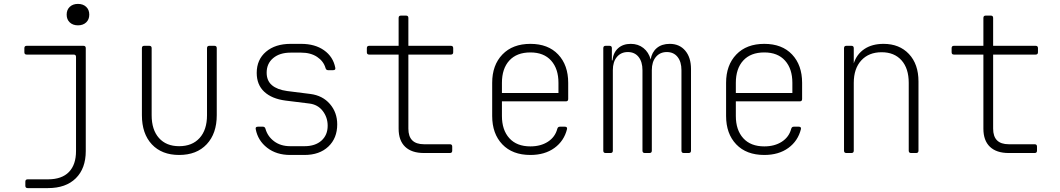

<svg xmlns="http://www.w3.org/2000/svg" viewBox="-20 -785 5440 985"><path d="M122 180Q110 180 110 168V147Q110 135 122 135H226Q297 135 333.5 97.5Q370 60 370 -10V-493Q370 -505 358 -505H117Q105 -505 105 -517V-538Q105 -550 117 -550H408Q420 -550 420 -538V-10Q420 79 369 129.5Q318 180 226 180ZM380 -655Q354 -655 338 -670Q322 -685 322 -710Q322 -735 338 -750Q354 -765 380 -765Q406 -765 422 -750Q438 -735 438 -710Q438 -685 422 -670Q406 -655 380 -655Z M899 10Q810 10 759 -44.5Q708 -99 708 -194V-538Q708 -550 720 -550H746Q758 -550 758 -538V-194Q758 -119 795.5 -77Q833 -35 899 -35Q966 -35 1004 -77Q1042 -119 1042 -194V-538Q1042 -550 1054 -550H1080Q1092 -550 1092 -538V-194Q1092 -100 1040.5 -45Q989 10 899 10Z M1469 10Q1398 10 1350.5 -27Q1303 -64 1292 -122Q1289 -135 1303 -135H1329Q1339 -135 1342 -124Q1353 -85 1386.5 -60Q1420 -35 1469 -35H1542Q1597 -35 1629 -63.5Q1661 -92 1661 -140Q1661 -183 1635.5 -216Q1610 -249 1566 -254L1445 -269Q1375 -278 1336 -314Q1297 -350 1297 -411Q1297 -479 1344.5 -519.5Q1392 -560 1471 -560H1525Q1596 -560 1642.5 -527Q1689 -494 1700 -438Q1703 -425 1689 -425H1663Q1653 -425 1650 -436Q1640 -471 1607 -493Q1574 -515 1525 -515H1471Q1415 -515 1381.5 -487Q1348 -459 1348 -412Q1348 -371 1375 -348Q1402 -325 1453 -318L1572 -303Q1635 -295 1672.5 -251.5Q1710 -208 1710 -147Q1710 -76 1664.5 -33Q1619 10 1542 10Z M2155 0Q2092 0 2058.5 -32Q2025 -64 2025 -125V-505H1874Q1862 -505 1862 -517V-538Q1862 -550 1874 -550H2025V-693Q2025 -705 2037 -705H2063Q2075 -705 2075 -693V-550H2293Q2305 -550 2305 -538V-517Q2305 -505 2293 -505H2075V-125Q2075 -45 2155 -45H2288Q2300 -45 2300 -33V-12Q2300 0 2288 0Z M2701 10Q2609 10 2557 -44.5Q2505 -99 2505 -190V-360Q2505 -451 2557.5 -505.5Q2610 -560 2701 -560Q2792 -560 2843.5 -505.5Q2895 -451 2895 -360V-277Q2895 -265 2883 -265H2555V-190Q2555 -118 2593 -76Q2631 -34 2701 -34Q2754 -34 2791 -58Q2828 -82 2839 -124Q2842 -135 2852 -135H2878Q2891 -135 2889 -123Q2874 -62 2824.5 -26Q2775 10 2701 10ZM2555 -308H2845V-360Q2845 -432 2807.5 -474Q2770 -516 2701 -516Q2631 -516 2593 -474.5Q2555 -433 2555 -360Z M3087 0Q3075 0 3075 -12V-538Q3075 -550 3087 -550H3107Q3119 -550 3119 -538V-475H3122Q3126 -515 3151 -537.5Q3176 -560 3216 -560Q3254 -560 3281 -538.5Q3308 -517 3318 -480Q3324 -517 3349.5 -538.5Q3375 -560 3416 -560Q3466 -560 3495.5 -525Q3525 -490 3525 -431V-12Q3525 0 3513 0H3488Q3476 0 3476 -12V-425Q3476 -468 3456 -493Q3436 -518 3401 -518Q3366 -518 3345 -493Q3324 -468 3324 -425V-12Q3324 0 3312 0H3288Q3276 0 3276 -12V-425Q3276 -468 3256 -493Q3236 -518 3201 -518Q3166 -518 3145 -493Q3124 -468 3124 -425V-12Q3124 0 3112 0Z M3901 10Q3809 10 3757 -44.5Q3705 -99 3705 -190V-360Q3705 -451 3757.5 -505.5Q3810 -560 3901 -560Q3992 -560 4043.5 -505.5Q4095 -451 4095 -360V-277Q4095 -265 4083 -265H3755V-190Q3755 -118 3793 -76Q3831 -34 3901 -34Q3954 -34 3991 -58Q4028 -82 4039 -124Q4042 -135 4052 -135H4078Q4091 -135 4089 -123Q4074 -62 4024.5 -26Q3975 10 3901 10ZM3755 -308H4045V-360Q4045 -432 4007.5 -474Q3970 -516 3901 -516Q3831 -516 3793 -474.5Q3755 -433 3755 -360Z M4322 0Q4310 0 4310 -12V-538Q4310 -550 4322 -550H4348Q4360 -550 4360 -538V-460Q4375 -507 4414.5 -533.5Q4454 -560 4513 -560Q4594 -560 4643 -508Q4692 -456 4692 -367V-12Q4692 0 4680 0H4654Q4642 0 4642 -12V-360Q4642 -434 4605 -475.5Q4568 -517 4503 -517Q4437 -517 4398.5 -475Q4360 -433 4360 -360V-12Q4360 0 4348 0Z M5155 0Q5092 0 5058.5 -32Q5025 -64 5025 -125V-505H4874Q4862 -505 4862 -517V-538Q4862 -550 4874 -550H5025V-693Q5025 -705 5037 -705H5063Q5075 -705 5075 -693V-550H5293Q5305 -550 5305 -538V-517Q5305 -505 5293 -505H5075V-125Q5075 -45 5155 -45H5288Q5300 -45 5300 -33V-12Q5300 0 5288 0Z"/></svg>

Font: Pitagon Sans Mono Thin
Style: Regular
Weight: 100
Monospace: yes
Designer: Travis Tran
Foundry: Pitagon
Version: Version 1.001; ttfautohint (v1.8.4.7-5d5b);gftools[0.9.26]